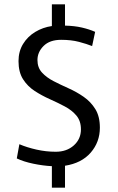

<svg xmlns="http://www.w3.org/2000/svg" viewBox="-20 -783 546 892"><path d="M444 -190Q444 -123 401.5 -74Q359 -25 282 -13V89H221V-11Q180 -13 134.5 -22.5Q89 -32 58 -47L70 -113Q105 -98 149.5 -88Q194 -78 239 -78Q290 -78 323 -107.5Q356 -137 356 -182Q356 -221 335 -246Q314 -271 281 -288.5Q248 -306 211 -322.5Q174 -339 141 -360.5Q108 -382 87 -415Q66 -448 66 -499Q66 -544 87 -578.5Q108 -613 143.5 -634.5Q179 -656 221 -662V-763H282V-664Q326 -663 360.5 -655Q395 -647 422 -635L408 -569Q383 -579 347 -588.5Q311 -598 264 -598Q211 -598 182.5 -569.5Q154 -541 154 -504Q154 -469 175 -446Q196 -423 229 -406Q262 -389 299 -372.5Q336 -356 369 -333Q402 -310 423 -276Q444 -242 444 -190Z"/></svg>

Font: Murecho
Style: Regular
Weight: 400
Designer: Neil Summerour
Foundry: Positype
Version: Version 1.010; ttfautohint (v1.8.3)